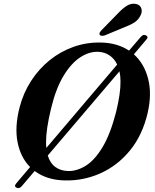

<svg xmlns="http://www.w3.org/2000/svg" viewBox="-20 -937 816 1011"><path d="M66.5 51Q52 44 66 28L138.5 -57.5Q88.5 -107.5 72.5 -188.2Q56.5 -269 83.5 -373Q103 -448 143.8 -511Q184.5 -574 241.5 -620Q298.5 -666 367.8 -690.5Q437 -715 513.5 -713Q598 -711 659.5 -670.5L722 -743.5Q734.5 -758 749 -750.5Q763.5 -742.5 750.5 -728.5L685 -651Q739.5 -602 760 -522.2Q780.5 -442.5 757.5 -342.5Q730 -224.5 664 -144.2Q598 -64 507.8 -24Q417.5 16 318 13Q226 10.5 162.5 -36.5L94 44Q81 58.5 66.5 51ZM222.5 -190.5Q222.5 -173 224 -158L597 -597Q582 -628.5 556.8 -645.2Q531.5 -662 500.5 -664Q452 -667 404 -636.2Q356 -605.5 315.2 -538.8Q274.5 -472 249 -366.5Q235.5 -310.5 229 -266.8Q222.5 -223 222.5 -190.5ZM336 -36.5Q382 -34.5 429.5 -63Q477 -91.5 519 -160.5Q561 -229.5 591.5 -348Q603.5 -397.5 609.2 -437.2Q615 -477 614.5 -508.5Q614.5 -537.5 609 -561.5L231.5 -118Q244 -77.5 271.2 -57.8Q298.5 -38 336 -36.5ZM598.5 -864Q624.5 -892 648.2 -906.8Q672 -921.5 697 -916Q718.5 -911 724.2 -892.8Q730 -874.5 720 -856Q709.5 -833.5 689 -819.8Q668.5 -806 637.5 -794.5L531.5 -750.5Q523.5 -748 515.8 -748.5Q508 -749 505 -754Q502 -760 505.8 -766.5Q509.5 -773 516 -779.5Z"/></svg>

Font: Fraunces 9pt S000 SemiBold
Style: Italic
Weight: 600
Italic angle: -16°
Version: Version 1.000; ttfautohint (v1.8.3)